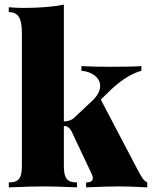

<svg xmlns="http://www.w3.org/2000/svg" viewBox="-20 -802 650 822"><path d="M575.2 -64.5Q584 -47.4 591.8 -36.9Q599.6 -26.4 610.4 -21V0L595.2 -0.5Q533.7 -3.9 489.7 -3.9Q438.5 -3.9 366.7 -0.5L348.6 0V-21Q377.4 -21 377.4 -39.6Q377.4 -45.9 373.5 -55.2L285.6 -241.2Q274.9 -261.7 253.4 -263.2V-92.8Q253.4 -64.9 258.8 -49.3Q264.2 -33.7 276.4 -27.3Q288.6 -21 309.6 -21V0L291.5 -0.5Q219.7 -3.9 167.5 -3.9Q114.7 -3.9 37.1 -0.5L17.6 0V-21Q38.6 -21 50.8 -27.3Q63 -33.7 68.4 -49.3Q73.7 -64.9 73.7 -92.8V-662.1Q73.7 -708.5 61 -729.2Q48.3 -750 17.6 -750V-771Q48.8 -768.1 79.6 -768.1Q184.6 -768.1 253.4 -782.2V-282.2Q282.7 -283.2 296.4 -296.9L373.5 -369.1Q408.7 -402.3 408.7 -434.1Q408.7 -460 386 -478Q363.3 -496.1 328.6 -499V-519Q385.7 -516.1 448.7 -516.1Q546.4 -516.1 585.4 -519V-499Q515.6 -480 437.5 -400.9L411.6 -375.5L570.3 -73.2Z"/></svg>

Font: TypoPRO Playfair Display
Style: Regular
Weight: 900
Designer: Claus Eggers Sørensen
Foundry: Claus Eggers Sørensen
Version: Version 1.004;PS 001.004;hotconv 1.0.70;makeotf.lib2.5.58329